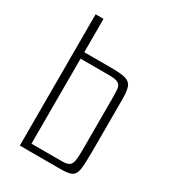

<svg xmlns="http://www.w3.org/2000/svg" viewBox="-158 -714 712 798"><g transform="rotate(30 197.5 -315.0)"><path d="M64 0V-630H102V-470H232Q277 -470 299.5 -464Q322 -458 329.5 -439Q337 -420 337 -381V-129Q337 -75 333.5 -47Q330 -19 315 -9.5Q300 0 262 0ZM102 -31H248Q271 -31 281.5 -37.5Q292 -44 295.5 -61Q299 -78 299 -110V-356Q299 -388 297.5 -405.5Q296 -423 284 -431Q272 -439 241 -439H102Z"/></g></svg>

Font: Smooch Sans Thin Light
Style: Regular
Weight: 300
Version: Version 1.010